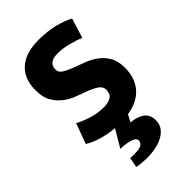

<svg xmlns="http://www.w3.org/2000/svg" viewBox="-222 -585 867 867"><g transform="rotate(-45 211.0 -152.0)"><path d="M264 -138Q264 -158 247 -170Q230 -182 205 -192Q180 -202 150 -212.5Q120 -223 95 -241.5Q70 -260 53 -288.5Q36 -317 36 -362Q36 -436 80 -475Q124 -514 207 -514Q264 -514 310 -502Q356 -490 382 -475L353 -381Q330 -390 295 -400Q260 -410 224 -410Q166 -410 166 -365Q166 -347 183 -336Q200 -325 225 -315.5Q250 -306 280 -295Q310 -284 335 -266.5Q360 -249 377 -221Q394 -193 394 -149Q394 -85 359 -43.5Q324 -2 255 9L237 43Q278 47 301.5 64.5Q325 82 325 118Q325 141 313.5 158Q302 175 282 186.5Q262 198 235 204Q208 210 177 210Q146 210 113 204L122 156Q129 157 135 157Q141 157 146 157Q184 157 195 148Q206 139 206 127Q206 99 120 95L169 12Q125 8 87 -3.5Q49 -15 25 -31L61 -128Q84 -115 122 -102.5Q160 -90 200 -90Q229 -90 246.5 -101Q264 -112 264 -138Z"/></g></svg>

Font: PT Sans
Style: Bold
Weight: 700
Version: Version 2.003W OFL; ttfautohint (v1.6)